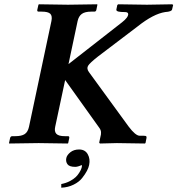

<svg xmlns="http://www.w3.org/2000/svg" viewBox="-20 -667 827 895"><path d="M348.6 29.8Q376.5 29.8 388.9 51.8Q401.4 73.7 395.5 102.1Q393.1 114.3 385.3 129.4Q377.4 144.5 363 162.8Q348.6 181.2 323 193.8Q297.4 206.5 265.6 208V190.9Q288.1 186.5 305.7 177.2Q323.2 168 333 158.4Q342.8 148.9 349.6 137.7Q356.4 126.5 358.4 121.1Q360.4 115.7 361.3 111.8Q362.3 107.9 361.3 102.1Q342.8 110.8 330.6 110.8Q303.2 110.8 294.4 98.4Q285.6 85.9 289.1 69.8Q292 55.7 308.1 42.7Q324.2 29.8 348.6 29.8ZM237.3 -76.2Q232.4 -54.2 242.7 -43.2Q252.9 -32.2 282.7 -32.2H296.9Q304.7 -32.2 302.7 -22.9L297.9 0L295.4 2Q195.8 0 160.2 0L23.4 2L22 0L26.9 -22.9Q28.8 -31.7 36.6 -32.2H50.8Q80.6 -32.2 95.2 -42Q109.9 -51.8 115.2 -76.2L219.7 -568.8Q224.6 -592.8 214.4 -602.8Q204.1 -612.8 174.3 -612.8H160.2Q152.3 -612.8 153.8 -621.1L159.2 -645L161.6 -647Q258.3 -645 296.9 -645L432.6 -647L434.1 -645L429.2 -621.1Q427.7 -613.3 420.4 -612.8H405.3Q376 -612.8 361.3 -602.1Q346.7 -591.3 341.8 -568.8L299.3 -368.2L548.8 -563Q578.1 -585.9 577.6 -601.6Q577.1 -611.3 560.1 -610.8Q551.3 -610.8 544.7 -611.3Q538.1 -611.8 532.5 -613Q526.9 -614.3 524.2 -616.9Q521.5 -619.6 522.5 -623L526.9 -644L531.7 -647Q626.5 -645 665 -645L782.7 -647L787.1 -644L782.2 -623Q780.3 -612.8 750 -610.8Q695.3 -602.5 621.6 -543.9L437 -403.8Q398.4 -373.5 390.6 -360.4Q382.8 -347.2 394.5 -331.1L579.6 -77.1Q611.8 -34.2 631.3 -34.2H649.4Q659.7 -34.2 661.9 -31.5Q664.1 -28.8 662.6 -22L658.2 0L654.8 2Q563 0 524.9 0L445.8 2L442.4 -2L447.8 -27.8Q451.7 -41 450.9 -51.3Q450.2 -61.5 442.4 -71.8L283.7 -293.9Z"/></svg>

Font: Linux Libertine Slanted
Style: Semibold Slanted
Weight: 600
Designer: Philipp H. Poll
Foundry: Philipp H. Poll
Version: Version 5.1.1